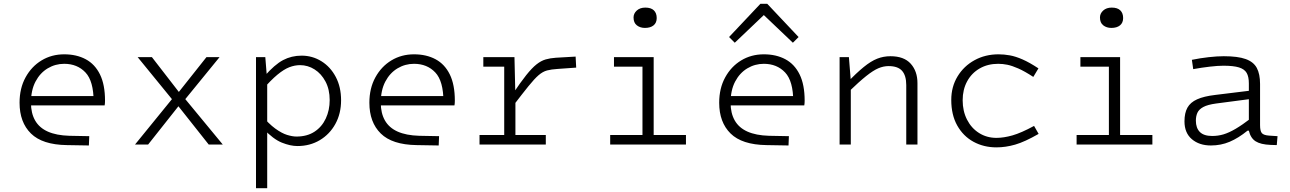

<svg xmlns="http://www.w3.org/2000/svg" viewBox="-20 -761 6794 1011"><path d="M345 -46 450 -44 448 5 331 3Q203 1 143 -58Q83 -117 83 -220Q83 -296 114.5 -353.5Q146 -411 199 -443Q252 -475 318 -475Q383 -475 431.5 -449Q480 -423 506.5 -369Q533 -315 533 -231Q533 -224 532.5 -217.5Q532 -211 531 -206H103V-255H489L473 -226Q473 -334 430 -379.5Q387 -425 318 -425Q271 -425 231 -401Q191 -377 167 -331.5Q143 -286 143 -220Q143 -165 165 -126.5Q187 -88 232 -68Q277 -48 345 -46Z M691 0 896 -252H902L1067 -460H1136L941 -221H935L760 0ZM1153 0H1079L904 -221H900L705 -460H780L941 -252H945Z M1328 230V-460H1377L1387 -336V230ZM1568 -468Q1625 -468 1672.5 -438.5Q1720 -409 1748 -356Q1776 -303 1776 -233Q1776 -163 1746 -108.5Q1716 -54 1664 -23Q1612 8 1546 8Q1509 8 1464 -10Q1419 -28 1367 -83L1354 -158Q1395 -109 1429.5 -84Q1464 -59 1492 -50.5Q1520 -42 1541 -42Q1597 -42 1636 -67.5Q1675 -93 1695.5 -137Q1716 -181 1716 -234Q1716 -290 1694 -331.5Q1672 -373 1636.5 -395.5Q1601 -418 1560 -418Q1532 -418 1503.5 -407Q1475 -396 1440.5 -367.5Q1406 -339 1359 -285L1372 -359Q1426 -421 1470.5 -444.5Q1515 -468 1568 -468Z M2187 -46 2292 -44 2290 5 2173 3Q2045 1 1985 -58Q1925 -117 1925 -220Q1925 -296 1956.5 -353.5Q1988 -411 2041 -443Q2094 -475 2160 -475Q2225 -475 2273.5 -449Q2322 -423 2348.5 -369Q2375 -315 2375 -231Q2375 -224 2374.5 -217.5Q2374 -211 2373 -206H1945V-255H2331L2315 -226Q2315 -334 2272 -379.5Q2229 -425 2160 -425Q2113 -425 2073 -401Q2033 -377 2009 -331.5Q1985 -286 1985 -220Q1985 -165 2007 -126.5Q2029 -88 2074 -68Q2119 -48 2187 -46Z M2689 -460 2694 -247V0H2635V-460ZM2679 -200V-265Q2721 -328 2751 -365.5Q2781 -403 2805 -422Q2829 -441 2853 -448Q2877 -455 2907 -457L3011 -463L3014 -405L2916 -398Q2883 -396 2860.5 -390Q2838 -384 2816 -365Q2794 -346 2762.5 -307Q2731 -268 2679 -200ZM2525 -460H2688V-410H2525ZM2505 -50H2854V0H2505Z M3363 -460H3422V0H3363ZM3213 -460H3396V-410H3213ZM3193 -50H3592V0H3193ZM3376 -614Q3351 -614 3333.5 -627.5Q3316 -641 3316 -669Q3316 -690 3333 -705.5Q3350 -721 3378 -721Q3408 -721 3423 -706.5Q3438 -692 3438 -666Q3438 -641 3421.5 -627.5Q3405 -614 3376 -614Z M4029 -46 4134 -44 4132 5 4015 3Q3887 1 3827 -58Q3767 -117 3767 -220Q3767 -296 3798.5 -353.5Q3830 -411 3883 -443Q3936 -475 4002 -475Q4067 -475 4115.5 -449Q4164 -423 4190.5 -369Q4217 -315 4217 -231Q4217 -224 4216.5 -217.5Q4216 -211 4215 -206H3787V-255H4173L4157 -226Q4157 -334 4114 -379.5Q4071 -425 4002 -425Q3955 -425 3915 -401Q3875 -377 3851 -331.5Q3827 -286 3827 -220Q3827 -165 3849 -126.5Q3871 -88 3916 -68Q3961 -48 4029 -46ZM3819 -566 3984 -741H4011L4015 -694L3849 -536ZM4185 -566 4155 -536 3989 -694 3993 -741H4020Z M4450 -460 4460 -336V-335V0H4401V-460ZM4448 -277 4437 -323Q4490 -377 4528 -408Q4566 -439 4599 -452Q4632 -465 4669 -465Q4740 -465 4775.5 -425.5Q4811 -386 4811 -323V0H4752V-313Q4752 -363 4730 -388Q4708 -413 4659 -413Q4632 -413 4605 -401.5Q4578 -390 4541 -360.5Q4504 -331 4448 -277Z M5236 -425Q5181 -425 5138.5 -400.5Q5096 -376 5072.5 -332.5Q5049 -289 5049 -233Q5049 -176 5072 -131Q5095 -86 5135.5 -60.5Q5176 -35 5227 -35Q5265 -35 5311 -48Q5357 -61 5425 -98L5449 -56Q5376 -14 5325.5 0.5Q5275 15 5227 15Q5160 15 5106 -14.5Q5052 -44 5020.5 -100Q4989 -156 4989 -235Q4989 -304 5022 -358.5Q5055 -413 5111.5 -444Q5168 -475 5238 -475Q5267 -475 5297.5 -469.5Q5328 -464 5364.5 -448Q5401 -432 5448 -401L5421 -356Q5375 -386 5342 -400.5Q5309 -415 5284.5 -420Q5260 -425 5236 -425Z M5819 -460H5878V0H5819ZM5669 -460H5852V-410H5669ZM5649 -50H6048V0H5649ZM5832 -614Q5807 -614 5789.5 -627.5Q5772 -641 5772 -669Q5772 -690 5789 -705.5Q5806 -721 5834 -721Q5864 -721 5879 -706.5Q5894 -692 5894 -666Q5894 -641 5877.5 -627.5Q5861 -614 5832 -614Z M6363 -45Q6394 -45 6422.5 -53.5Q6451 -62 6486 -82.5Q6521 -103 6568 -139L6556 -73H6549Q6501 -34 6455 -14.5Q6409 5 6356 5Q6295 5 6256 -28Q6217 -61 6217 -122Q6217 -166 6232.5 -194Q6248 -222 6283.5 -238Q6319 -254 6378 -261L6582 -286V-242L6384 -216Q6339 -210 6316 -197.5Q6293 -185 6285 -167Q6277 -149 6277 -126Q6277 -87 6298 -66Q6319 -45 6363 -45ZM6615 -102Q6615 -71 6624.5 -60Q6634 -49 6662 -47L6707 -44L6703 3L6671 2Q6618 0 6591.5 -17Q6565 -34 6556 -73V-89V-322Q6556 -357 6544.5 -377Q6533 -397 6504 -406Q6475 -415 6422 -415Q6393 -415 6350 -410Q6307 -405 6263 -397L6256 -446Q6300 -455 6344.5 -460Q6389 -465 6424 -465Q6498 -465 6539.5 -450Q6581 -435 6598 -403Q6615 -371 6615 -319Z"/></svg>

Font: Intel One Mono Light
Style: Regular
Weight: 300
Monospace: yes
Designer: Fred Shallcrass
Foundry: Frere-Jones Type LLC
Version: Version 1.004